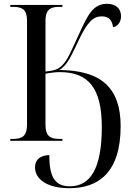

<svg xmlns="http://www.w3.org/2000/svg" viewBox="-20 -740 687 1009"><path d="M345 249C497 249 614 167 614 -77C614 -279 511 -371 291 -372C335 -396 357 -453 394 -529C439 -625 471 -654 514 -654C555 -654 570 -630 574 -597C597 -601 616 -622 616 -655C616 -691 593 -720 543 -720C468 -720 441 -661 393 -556C356 -476 335 -424 308 -398C285 -373 261 -369 219 -364V-630C219 -685 240 -704 290 -704H308V-714H34V-704H50C100 -704 122 -686 122 -633V-84C122 -29 100 -10 50 -10H34V0H308V-10H290C240 -10 219 -29 219 -85V-353C244 -357 269 -361 294 -361C446 -361 515 -276 515 -72C515 147 454 239 347 239C266 239 239 186 239 75C191 76 164 100 164 139C164 201 226 249 345 249Z"/></svg>

Font: Noto Serif Display SemiCondensed
Style: Regular
Weight: 400
Width: 4
Designer: Monotype Design Team
Foundry: Monotype Imaging Inc.
Version: Version 2.009